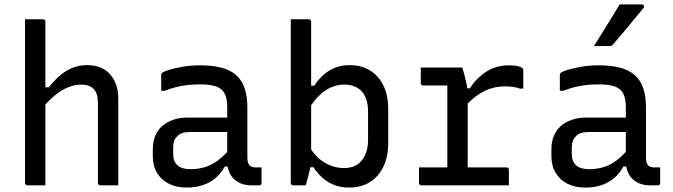

<svg xmlns="http://www.w3.org/2000/svg" viewBox="-20 -837 3040 867"><path d="M104 0Q101 0 98.5 -1.5Q96 -3 94.5 -5Q93 -7 93 -11Q93 -91 93 -170.5Q93 -250 93 -330.5Q93 -411 93 -491Q93 -571 93 -651Q93 -683 93 -708.5Q93 -734 93 -750Q109 -750 122.5 -750Q136 -750 148.5 -750Q161 -750 174 -750Q178 -750 180 -748.5Q182 -747 183.5 -745Q185 -743 185 -739Q185 -647 185 -554.5Q185 -462 185 -369.5Q185 -277 185 -184.5Q185 -92 185 0Q171 0 158 0Q145 0 132 0Q119 0 104 0ZM170 -348V-443H200Q218 -465 237 -483.5Q256 -502 277.5 -515.5Q299 -529 323 -536Q347 -543 373 -543Q407 -543 433.5 -532Q460 -521 477.5 -501Q495 -481 504.5 -453.5Q514 -426 514 -393Q514 -345 514 -297Q514 -249 514 -200.5Q514 -152 514 -103Q514 -77 514 -51.5Q514 -26 514 0Q492 0 473.5 0Q455 0 433 0Q430 0 427.5 -1.5Q425 -3 423.5 -5Q422 -7 422 -11Q422 -72 422 -132.5Q422 -193 422 -253.5Q422 -314 422 -375Q422 -416 402.5 -435.5Q383 -455 347 -455Q326 -455 304 -448.5Q282 -442 260 -429Q238 -416 215.5 -396Q193 -376 170 -348Z M1097 -351Q1097 -323 1097 -295Q1097 -267 1097 -238.5Q1097 -210 1097 -182Q1097 -154 1097 -126Q1097 -113 1099.5 -104Q1102 -95 1107 -90Q1112 -85 1119 -83Q1126 -81 1136 -81Q1138 -81 1140.5 -81Q1143 -81 1146 -81H1161Q1161 -63 1161 -46Q1161 -29 1161 -11Q1161 -5 1158 -2.5Q1155 0 1150 0Q1145 0 1134.5 0Q1124 0 1115 0Q1092 0 1072 -7Q1052 -14 1037 -28Q1022 -42 1014 -62.5Q1006 -83 1006 -111Q1006 -146 1006 -183.5Q1006 -221 1006 -256Q1006 -272 1006 -288Q1006 -304 1006 -320Q1006 -336 1006 -352Q1006 -392 994.5 -414.5Q983 -437 956 -446.5Q929 -456 883 -456Q854 -456 827 -453Q800 -450 774.5 -443.5Q749 -437 723 -427H708Q708 -445 708 -463Q708 -481 708 -499Q708 -502 709 -504Q710 -506 711 -507Q716 -513 741.5 -521Q767 -529 804.5 -535.5Q842 -542 883 -542Q939 -542 979.5 -531.5Q1020 -521 1046 -498Q1072 -475 1084.5 -439Q1097 -403 1097 -351ZM762 -142Q762 -108 781.5 -90.5Q801 -73 840 -73Q874 -73 904.5 -82Q935 -91 964 -112.5Q993 -134 1024 -172V-85H995Q978 -54 953.5 -33Q929 -12 896 -1Q863 10 823 10Q776 10 742 -7.5Q708 -25 689 -56.5Q670 -88 670 -132V-164Q670 -197 681 -223.5Q692 -250 712.5 -268Q733 -286 762 -296Q791 -306 827 -306Q862 -306 894.5 -306Q927 -306 959 -306Q991 -306 1024 -306Q1033 -306 1036.5 -295.5Q1040 -285 1041 -270Q1042 -255 1042 -241Q1005 -241 973.5 -241Q942 -241 910 -241Q878 -241 840 -241Q819 -241 804.5 -236.5Q790 -232 780 -221Q771 -213 766.5 -200.5Q762 -188 762 -172Z M1360 0Q1352 0 1342 0Q1332 0 1322 0Q1312 0 1304 0Q1301 0 1298.5 -1.5Q1296 -3 1294.5 -5Q1293 -7 1293 -11Q1293 -89 1293 -166Q1293 -243 1293 -320.5Q1293 -398 1293 -475Q1293 -552 1293 -630Q1293 -660 1293 -690.5Q1293 -721 1293 -750Q1304 -750 1314 -750Q1324 -750 1334 -750Q1344 -750 1354 -750Q1364 -750 1374 -750Q1378 -750 1380 -748.5Q1382 -747 1383.5 -745Q1385 -743 1385 -739Q1385 -658 1385 -577.5Q1385 -497 1385 -416.5Q1385 -336 1385 -255.5Q1385 -175 1385 -94Q1385 -94 1382.5 -84Q1380 -74 1376.5 -60.5Q1373 -47 1369.5 -32.5Q1366 -18 1363 -9Q1360 0 1360 0ZM1362 -82 1370 -184Q1406 -125 1448 -101.5Q1490 -78 1533 -78Q1567 -78 1591 -92.5Q1615 -107 1628.5 -136Q1642 -165 1642 -205V-333Q1642 -365 1634 -388.5Q1626 -412 1611 -427Q1597 -441 1577.5 -448Q1558 -455 1533 -455Q1504 -455 1476 -443Q1448 -431 1422 -406Q1396 -381 1372 -342V-450H1399Q1418 -479 1442 -500Q1466 -521 1495.5 -532Q1525 -543 1559 -543Q1598 -543 1630 -529.5Q1662 -516 1685 -490.5Q1708 -465 1720.5 -429Q1733 -393 1733 -347V-191Q1733 -144 1720.5 -107Q1708 -70 1684.5 -43.5Q1661 -17 1629 -3.5Q1597 10 1557 10Q1523 10 1494 0Q1465 -10 1440.5 -30.5Q1416 -51 1395 -82Z M2000 -49V-95Q2000 -111 2000 -127Q2000 -143 2000 -159.5Q2000 -176 2000 -191Q2000 -235 2000 -278Q2000 -321 2000 -364.5Q2000 -408 2000 -451H1985Q1962 -451 1937.5 -451Q1913 -451 1891 -451Q1886 -451 1883 -454Q1880 -457 1880 -462Q1880 -480 1880 -497Q1880 -514 1880 -532Q1892 -532 1906.5 -532Q1921 -532 1936 -532Q1951 -532 1967 -532Q1983 -532 1999.5 -532Q2016 -532 2033 -532Q2050 -532 2067 -532Q2067 -532 2069.5 -525Q2072 -518 2075 -506.5Q2078 -495 2081.5 -481Q2085 -467 2088 -452Q2091 -437 2092 -423Q2092 -386 2092 -339.5Q2092 -293 2092 -243Q2092 -193 2092 -142Q2092 -91 2092 -44ZM2071 -438H2101Q2133 -486 2177 -514Q2221 -542 2279 -542Q2305 -542 2319.5 -538Q2334 -534 2339 -529Q2342 -527 2342.5 -524Q2343 -521 2343 -517Q2343 -497 2343 -477Q2343 -457 2343 -437H2328Q2311 -443 2295 -445Q2279 -447 2260 -447Q2230 -447 2200 -438.5Q2170 -430 2139.5 -409.5Q2109 -389 2076 -353ZM1872 -81H2267Q2271 -81 2273 -79.5Q2275 -78 2276.5 -76Q2278 -74 2278 -70Q2278 -58 2278 -46.5Q2278 -35 2278 -23.5Q2278 -12 2278 0H1883Q1878 0 1875 -3Q1872 -6 1872 -11Q1872 -23 1872 -34.5Q1872 -46 1872 -57.5Q1872 -69 1872 -81Z M2897 -351Q2897 -323 2897 -295Q2897 -267 2897 -238.5Q2897 -210 2897 -182Q2897 -154 2897 -126Q2897 -113 2899.5 -104Q2902 -95 2907 -90Q2912 -85 2919 -83Q2926 -81 2936 -81Q2938 -81 2940.5 -81Q2943 -81 2946 -81H2961Q2961 -63 2961 -46Q2961 -29 2961 -11Q2961 -5 2958 -2.5Q2955 0 2950 0Q2945 0 2934.5 0Q2924 0 2915 0Q2892 0 2872 -7Q2852 -14 2837 -28Q2822 -42 2814 -62.5Q2806 -83 2806 -111Q2806 -146 2806 -183.5Q2806 -221 2806 -256Q2806 -272 2806 -288Q2806 -304 2806 -320Q2806 -336 2806 -352Q2806 -392 2794.5 -414.5Q2783 -437 2756 -446.5Q2729 -456 2683 -456Q2654 -456 2627 -453Q2600 -450 2574.5 -443.5Q2549 -437 2523 -427H2508Q2508 -445 2508 -463Q2508 -481 2508 -499Q2508 -502 2509 -504Q2510 -506 2511 -507Q2516 -513 2541.5 -521Q2567 -529 2604.5 -535.5Q2642 -542 2683 -542Q2739 -542 2779.5 -531.5Q2820 -521 2846 -498Q2872 -475 2884.5 -439Q2897 -403 2897 -351ZM2562 -142Q2562 -108 2581.5 -90.5Q2601 -73 2640 -73Q2674 -73 2704.5 -82Q2735 -91 2764 -112.5Q2793 -134 2824 -172V-85H2795Q2778 -54 2753.5 -33Q2729 -12 2696 -1Q2663 10 2623 10Q2576 10 2542 -7.5Q2508 -25 2489 -56.5Q2470 -88 2470 -132V-164Q2470 -197 2481 -223.5Q2492 -250 2512.5 -268Q2533 -286 2562 -296Q2591 -306 2627 -306Q2662 -306 2694.5 -306Q2727 -306 2759 -306Q2791 -306 2824 -306Q2833 -306 2836.5 -295.5Q2840 -285 2841 -270Q2842 -255 2842 -241Q2805 -241 2773.5 -241Q2742 -241 2710 -241Q2678 -241 2640 -241Q2619 -241 2604.5 -236.5Q2590 -232 2580 -221Q2571 -213 2566.5 -200.5Q2562 -188 2562 -172ZM2778 -817Q2808 -817 2829.5 -817Q2851 -817 2878 -817Q2886 -817 2888 -811Q2890 -805 2885 -800Q2861 -771 2840.5 -746Q2820 -721 2799 -696Q2778 -671 2749 -637Q2747 -634 2742.5 -631.5Q2738 -629 2732 -629Q2713 -629 2696.5 -629Q2680 -629 2662 -629Q2681 -659 2700.5 -690.5Q2720 -722 2739.5 -753.5Q2759 -785 2778 -817Z"/></svg>

Font: RecMonoLinear Nerd Font Mono
Style: Regular
Weight: 400
Monospace: yes
Version: Version 1.085; ttfautohint (v1.8.4.7-5d5b);Nerd Fonts 3.2.1